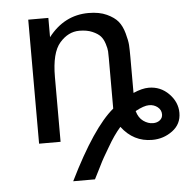

<svg xmlns="http://www.w3.org/2000/svg" viewBox="-47 -501 688 694"><g transform="rotate(-5 297.5 -154.5)"><path d="M80 0V-450H153V-380Q211 -455 299 -455Q338 -455 365 -442.5Q392 -430 405.5 -413.5Q419 -397 426.5 -370Q434 -343 435 -326.5Q436 -310 436 -284V-153Q468 -167 492 -167Q535 -167 565 -136.5Q595 -106 595 -67Q595 -26 562.5 -2Q530 22 489 22Q421 22 378 -35Q365 -20 353.5 -3.5Q342 13 328.5 36.5Q315 60 309.5 69Q304 78 288 110.5Q272 143 270 146H191Q283 -41 358 -103V-286Q358 -301 357.5 -311Q357 -321 351.5 -338.5Q346 -356 336.5 -366.5Q327 -377 307.5 -385.5Q288 -394 260 -394Q220 -394 189 -358.5Q158 -323 158 -235V0ZM438 -87Q445 -62 462 -50Q479 -38 497 -38Q512 -38 522 -46Q532 -54 532 -67Q532 -83 519 -93.5Q506 -104 488 -104Q469 -104 438 -87Z"/></g></svg>

Font: CMU Sans Serif
Style: Medium
Weight: 500
Version: Version 0.7.0